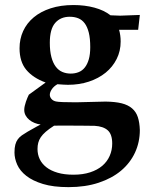

<svg xmlns="http://www.w3.org/2000/svg" viewBox="-20 -497 596 777"><path d="M96.7 -113.8 164.6 -163.1Q113.8 -181.6 86.4 -214.4Q59.1 -247.1 59.1 -301.8Q59.1 -339.4 73.7 -371.3Q88.4 -403.3 116.5 -426.8Q144.5 -450.2 185.1 -463.4Q225.6 -476.6 277.3 -476.6Q323.2 -476.6 362.1 -466.1Q400.9 -455.6 427.2 -435.1Q456.1 -433.6 466.3 -433.6Q481 -433.6 545.9 -436.5L539.1 -376.5H461.9Q468.3 -354 468.3 -329.1Q468.3 -290.5 452.1 -258.3Q436 -226.1 407.5 -202.9Q378.9 -179.7 339.8 -166.7Q300.8 -153.8 254.9 -153.8Q247.1 -153.8 236.6 -154.5Q226.1 -155.3 212.4 -156.2Q197.3 -147.5 189.5 -135.5Q181.6 -123.5 181.6 -113.3Q181.6 -104.5 188.2 -96.7Q194.8 -88.9 206.5 -86.4Q220.7 -83 287.1 -83L407.2 -85.9Q446.3 -85.4 472.4 -78.9Q498.5 -72.3 514.6 -58.3Q530.8 -44.4 537.8 -22.9Q544.9 -1.5 545.9 29.3Q545.9 78.1 526.4 120.4Q506.8 162.6 470 193.6Q433.1 224.6 379.4 242.4Q325.7 260.3 257.3 260.3Q195.8 260.3 154.1 247.6Q112.3 234.9 86.7 214.8Q61 194.8 49.8 169.7Q38.6 144.5 38.6 120.1Q38.6 101.1 42 88.4Q45.4 75.7 52 66.7Q58.6 57.6 68.8 50.5Q79.1 43.5 92.3 35.6Q116.2 22 129.2 14.9Q142.1 7.8 144.5 6.8Q131.8 5.4 119.9 0.5Q107.9 -4.4 98.6 -12Q89.4 -19.5 83.7 -29.8Q78.1 -40 78.1 -52.2Q78.1 -59.6 80.1 -68.4Q82 -77.1 85 -85.7Q87.9 -94.2 91.1 -101.6Q94.2 -108.9 96.7 -113.8ZM181.6 -324.2Q181.6 -290 188 -266.1Q194.3 -242.2 205.6 -227.3Q216.8 -212.4 232.4 -205.8Q248 -199.2 266.1 -199.2Q283.7 -199.2 298.3 -205.1Q313 -210.9 323.2 -223.9Q333.5 -236.8 339.4 -257.1Q345.2 -277.3 345.2 -306.2Q345.2 -341.3 339.4 -364.7Q333.5 -388.2 322.8 -402.6Q312 -417 296.6 -423.1Q281.2 -429.2 262.2 -429.2Q225.1 -429.2 203.4 -404.3Q181.6 -379.4 181.6 -324.2ZM198.7 11.7Q178.2 24.9 165.3 36.1Q152.3 47.4 145 58.3Q137.7 69.3 134.8 80.8Q131.8 92.3 131.8 106Q131.8 127.9 140.6 146.7Q149.4 165.5 167.5 179.7Q185.5 193.8 212.9 201.9Q240.2 210 277.3 210Q315.4 210 344.7 200.4Q374 190.9 393.8 174.1Q413.6 157.2 423.8 134Q434.1 110.8 434.1 84Q434.1 46.4 416 30.3Q397.9 14.2 362.8 12.2Q350.1 11.7 320.3 11.7Q290.5 11.7 243.2 11.2Q234.9 11.2 223.6 11.2Q212.4 11.2 198.7 11.7Z"/></svg>

Font: XB Kayhan
Style: Bold
Weight: 700
Designer: Behnam
Foundry: Irmug
Version: Version 7.300 2009